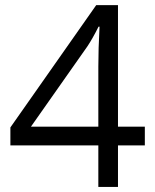

<svg xmlns="http://www.w3.org/2000/svg" viewBox="-20 -738 612 758"><path d="M551.8 -164.1H445.8V0H368.2V-164.1H21V-234.9L359.9 -717.8H445.8V-237.8H551.8ZM368.2 -237.8V-475.1Q368.2 -544.9 373 -632.8H369.1Q345.7 -585.9 325.2 -555.2L102.1 -237.8Z"/></svg>

Font: f0_44652 
Style: Regular
Weight: 400
Foundry: Ascender Corporation
Version: Version 1.10